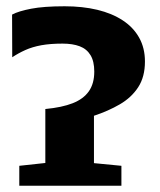

<svg xmlns="http://www.w3.org/2000/svg" viewBox="-20 -592 510 612"><path d="M41.5 0V-63.5L124.5 -72.5V-244.5Q177.5 -249.5 211.8 -263Q246 -276.5 263.2 -301Q280.5 -325.5 280.5 -364Q280.5 -396.5 268.5 -416.2Q256.5 -436 234 -444.5Q211.5 -453 179.5 -453Q140.5 -453 111.8 -447.8Q83 -442.5 60.8 -432.5Q38.5 -422.5 19 -409.5L18.5 -545.5Q39 -556.5 79.2 -564.2Q119.5 -572 186 -572Q243 -572 290 -560.8Q337 -549.5 371 -527.2Q405 -505 423.5 -472Q442 -439 442 -396Q442 -347 420.5 -314Q399 -281 362 -259.5Q325 -238 279.5 -223V-72L367 -63.5V0Z"/></svg>

Font: Merriweather ExtraBold
Style: Regular
Weight: 800
Version: Version 2.100